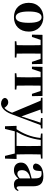

<svg xmlns="http://www.w3.org/2000/svg" viewBox="1434 -2038 874 3783"><g transform="rotate(90 1871.5 -146.0)"><path d="M318 17C488 17 602 -97 602 -276C602 -455 476 -563 318 -563C161 -563 35 -453 35 -276C35 -100 147 17 318 17ZM318 -18C246 -18 206 -100 206 -274C206 -449 246 -528 318 -528C390 -528 429 -449 429 -274C429 -100 390 -18 318 -18Z M1140 -509 1198 -338H1243L1239 -546H666L662 -338H708L765 -509H869C871 -451 872 -364 872 -308V-238C872 -182 871 -96 869 -38L792 -31V0H1113V-31L1036 -38C1035 -96 1034 -182 1034 -238V-308C1034 -364 1035 -451 1036 -509Z M1771 -509 1829 -338H1874L1870 -546H1297L1293 -338H1339L1396 -509H1500C1502 -451 1503 -364 1503 -308V-238C1503 -182 1502 -96 1500 -38L1423 -31V0H1744V-31L1667 -38C1666 -96 1665 -182 1665 -238V-308C1665 -364 1666 -451 1667 -509Z M2511 -546H2305V-516L2396 -506L2273 -130L2137 -508L2210 -516V-546H1905V-516L1963 -510L2200 54C2171 126 2143 173 2105 205L2089 184C2064 152 2035 129 1995 129C1956 129 1917 148 1909 193C1911 238 1964 271 2020 271C2081 271 2169 224 2228 68L2444 -507L2511 -516Z M2578 -35C2651 -160 2716 -325 2737 -511H2855C2856 -453 2857 -365 2857 -308V-238C2857 -181 2856 -93 2855 -35ZM3022 -35C3020 -93 3019 -181 3019 -238V-308C3019 -364 3020 -450 3022 -509L3104 -516V-546H2610V-516L2698 -506C2678 -315 2608 -156 2525 -35H2459L2467 193H2520L2567 0H3004L3051 193H3104L3112 -35Z M3494 -97C3457 -64 3434 -51 3407 -51C3360 -51 3332 -79 3332 -139C3332 -212 3369 -259 3439 -288C3451 -293 3471 -299 3494 -305ZM3280 -504 3296 -510ZM3726 -75C3707 -45 3696 -37 3681 -37C3662 -37 3650 -50 3650 -88V-357C3650 -502 3593 -563 3451 -563C3296 -563 3209 -503 3201 -409C3209 -376 3234 -358 3270 -358C3308 -358 3342 -385 3345 -453L3352 -524C3367 -527 3380 -528 3394 -528C3470 -528 3494 -497 3494 -393V-332C3459 -323 3424 -314 3396 -306C3235 -259 3183 -210 3183 -119C3183 -35 3243 17 3329 17C3409 17 3447 -14 3498 -70C3513 -16 3550 17 3616 17C3680 17 3718 -6 3743 -61Z"/></g></svg>

Font: Noto Serif KR Black
Style: Regular
Weight: 900
Version: Version 1.001;PS 1.001;hotconv 16.6.54;makeotf.lib2.5.65590